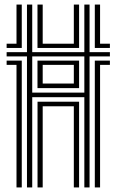

<svg xmlns="http://www.w3.org/2000/svg" viewBox="-20 -820 510 840"><path d="M98 0V-573.2H9V-591.8H98V-800H121V-591.8H349V-800H371.8V-591.8H460.8V-573.2H371.8V0H349V-394.8H121V0ZM9 -610.2V-628.8H52.2V-800H75.2V-610.2ZM144 -610.2V-800H166.8V-628.8H303V-800H326V-610.2ZM394.8 -610.2V-800H417.8V-628.8H460.8V-610.2ZM121 -414.8H349V-573.2H121ZM52.2 0V-536.2H9V-554.8H75.2V0ZM394.8 0V-554.8H460.8V-536.2H417.8V0ZM144 -434.5V-554.8H326V-434.5ZM166.8 -454.5H303V-536.2H166.8ZM144.2 0V-375H326V0H303V-355H166.8V0Z"/></svg>

Font: Big Shoulders Inline Text
Style: Bold
Weight: 700
Designer: Patric King
Foundry: XO Type Co
Version: Version 1.000